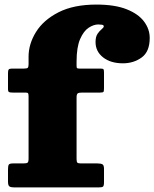

<svg xmlns="http://www.w3.org/2000/svg" viewBox="-20 -820 675 840"><path d="M315 -393.5Q315 -407.5 319.8 -411.2Q324.5 -415 338.5 -415H417.5Q430 -415 432.5 -418Q435 -421 435 -433.5V-502Q435 -514 432.8 -517Q430.5 -520 418 -520H327.5Q320 -520 317.5 -521.8Q315 -523.5 315 -531.5V-550Q315 -613.5 330.5 -649Q346 -684.5 368 -698.8Q390 -713 410 -713Q417.5 -713 425.8 -711.8Q434 -710.5 434 -705Q434 -699.5 425 -692.5Q416 -685.5 407 -672.5Q398 -659.5 398 -636Q398 -595 431 -569Q464 -543 518 -543Q564.5 -543 599.8 -568.5Q635 -594 635 -654Q635 -692.5 610.2 -725.8Q585.5 -759 534 -779.5Q482.5 -800 402 -800Q302 -800 236 -766.2Q170 -732.5 137.5 -680Q105 -627.5 105 -572V-539Q105 -527 101.5 -523.5Q98 -520 85.5 -520H33.5Q21 -520 18 -515.8Q15 -511.5 15 -500V-431Q15 -419.5 19.5 -417.2Q24 -415 35.5 -415H91.5Q101 -415 103 -411.5Q105 -408 105 -398V-126Q105 -111 100.2 -108Q95.5 -105 80.5 -105H36.5Q21 -105 18 -99Q15 -93 15 -77.5V-25.5Q15 -8.5 21.5 -4.2Q28 0 43.5 0H409.5Q426 0 430.5 -3.5Q435 -7 435 -23V-81.5Q435 -97.5 428 -101.2Q421 -105 406.5 -105H335.5Q322.5 -105 318.8 -108.2Q315 -111.5 315 -124Z"/></svg>

Font: Besley Black
Style: Regular
Weight: 900
Designer: Owen Earl
Foundry: indestructible type*
Version: Version 2.001